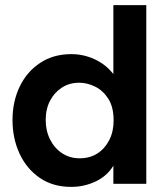

<svg xmlns="http://www.w3.org/2000/svg" viewBox="-20 -720 638 752"><path d="M259 12Q187 12 135.5 -23.5Q84 -59 56.5 -118.5Q29 -178 29 -250Q29 -322 57 -380.5Q85 -439 137 -473.5Q189 -508 259 -508Q307 -508 350.5 -488Q394 -468 424 -430V-700H553V0H424V-71Q399 -30 354 -9Q309 12 259 12ZM292 -100Q332 -100 361.5 -119Q391 -138 408 -171.5Q425 -205 425 -248Q425 -301 404 -333.5Q383 -366 352 -381Q321 -396 291 -396Q252 -396 222.5 -377Q193 -358 176 -325.5Q159 -293 159 -250Q159 -208 176 -174Q193 -140 223 -120Q253 -100 292 -100Z"/></svg>

Font: Rethink Sans
Style: Bold
Weight: 700
Designer: The Rethink Sans project authors (Hans Thiessen). DM Sans designed by Colophon Foundry.
Foundry: Rethink Communications LLC
Version: Version 1.001